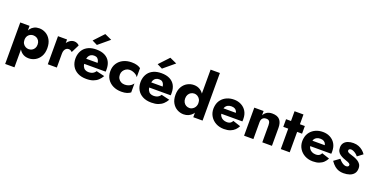

<svg xmlns="http://www.w3.org/2000/svg" viewBox="-23 -1758 5794 2957"><g transform="rotate(20 2873.5 -280.0)"><path d="M210 220V-460H57.8V220ZM585.3 -229.5Q585.3 -311 553.5 -366.1Q521.7 -421.2 471.8 -448.6Q421.8 -476 366.3 -476Q320.2 -476 284.7 -458.5Q249.2 -441 224.5 -408.3Q199.8 -375.7 186.9 -330.8Q174 -286 174 -230Q174 -156 196.7 -100.4Q219.3 -44.8 262.5 -14.7Q305.7 15.3 366.3 15.3Q421.8 15.3 471.8 -12.2Q521.7 -39.8 553.5 -94.2Q585.3 -148.5 585.3 -229.5ZM425.5 -230Q425.5 -194.2 410.4 -168.9Q395.3 -143.7 370.9 -130.6Q346.5 -117.5 316.2 -117.5Q291.5 -117.5 267 -130.3Q242.5 -143.2 226.3 -168.4Q210 -193.7 210 -230.3Q210 -258.8 218.8 -279.6Q227.5 -300.3 243.1 -314.6Q258.6 -328.8 277.8 -335.7Q297 -342.5 315.8 -342.5Q346.2 -342.5 370.7 -329.4Q395.2 -316.3 410.3 -291Q425.5 -265.8 425.5 -230Z M824.5 -460H676.3V0H824.5ZM958.2 -303 1024 -433.7Q1012.7 -449.5 989.4 -460.2Q966.2 -471 941.2 -471Q902.3 -471 867.6 -446Q832.8 -421 810.7 -378Q788.5 -335 788.5 -280L824.5 -227.5Q824.5 -260.5 834.4 -283Q844.3 -305.5 860.9 -317.6Q877.5 -329.7 899.3 -329.7Q919.3 -329.7 932.7 -322.3Q946 -315 958.2 -303Z M1110 -197.8H1552.5L1536.2 -282.3H1110ZM1393.3 -244.7V-217.8L1552.5 -197.8Q1554.2 -209.8 1554.1 -220.5Q1554 -231.2 1554 -237.2Q1554 -310.2 1525.7 -361.8Q1497.3 -413.5 1441.6 -441.8Q1385.8 -470 1304.8 -470Q1230.3 -470 1176.7 -446Q1123 -422 1091.4 -379Q1059.8 -336 1049.8 -279Q1047.8 -267 1046.8 -255Q1045.8 -243 1045.8 -230Q1045.8 -161 1076.2 -106.5Q1106.7 -52 1165.6 -21Q1224.5 10 1308.3 10Q1374.3 10 1420.7 -7Q1467 -24 1499.5 -54.4Q1532 -84.8 1555 -125.8L1419.5 -157.7Q1408.2 -139.5 1391.7 -126.2Q1375.2 -112.8 1353.8 -106.4Q1332.3 -100 1304.8 -100Q1275.8 -100 1251.3 -112.8Q1226.7 -125.5 1212.8 -154.2Q1199 -182.8 1199 -230L1201 -254.7Q1201 -290.7 1213.6 -316.6Q1226.2 -342.5 1249.3 -355.9Q1272.3 -369.3 1302.7 -369.3Q1335.2 -369.3 1354.8 -354.7Q1374.5 -340 1383.9 -311.9Q1393.3 -283.8 1393.3 -244.7ZM1464.8 -687.8 1349.8 -740 1199.8 -580 1284.8 -537.8Z M1773.7 -230Q1773.7 -264.5 1790.1 -291.1Q1806.5 -317.7 1833.7 -334.2Q1860.8 -350.7 1894.7 -350.7Q1919.8 -350.7 1945.9 -342.3Q1972 -334 1994.7 -319.2Q2017.3 -304.5 2031.7 -282V-429.8Q2007.7 -447.7 1972 -458.8Q1936.3 -470 1883.5 -470Q1805.8 -470 1745.9 -440.6Q1686 -411.2 1651.5 -357.2Q1617 -303.2 1617 -230Q1617 -156.7 1651.5 -102.7Q1686 -48.8 1745.9 -19.4Q1805.8 10 1883.5 10Q1936.3 10 1972 -1.5Q2007.7 -13 2031.7 -31.8V-179Q2017.3 -157 1995.8 -141.5Q1974.3 -126 1948.7 -118Q1923 -110 1894.7 -110Q1860.8 -110 1833.7 -124.3Q1806.5 -138.7 1790.1 -165.9Q1773.7 -193.2 1773.7 -230Z M2176 -197.8H2618.5L2602.2 -282.3H2176ZM2459.3 -244.7V-217.8L2618.5 -197.8Q2620.2 -209.8 2620.1 -220.5Q2620 -231.2 2620 -237.2Q2620 -310.2 2591.7 -361.8Q2563.3 -413.5 2507.6 -441.8Q2451.8 -470 2370.8 -470Q2296.3 -470 2242.7 -446Q2189 -422 2157.4 -379Q2125.8 -336 2115.8 -279Q2113.8 -267 2112.8 -255Q2111.8 -243 2111.8 -230Q2111.8 -161 2142.2 -106.5Q2172.7 -52 2231.6 -21Q2290.5 10 2374.3 10Q2440.3 10 2486.7 -7Q2533 -24 2565.5 -54.4Q2598 -84.8 2621 -125.8L2485.5 -157.7Q2474.2 -139.5 2457.7 -126.2Q2441.2 -112.8 2419.8 -106.4Q2398.3 -100 2370.8 -100Q2341.8 -100 2317.3 -112.8Q2292.7 -125.5 2278.8 -154.2Q2265 -182.8 2265 -230L2267 -254.7Q2267 -290.7 2279.6 -316.6Q2292.2 -342.5 2315.3 -355.9Q2338.3 -369.3 2368.7 -369.3Q2401.2 -369.3 2420.8 -354.7Q2440.5 -340 2449.9 -311.9Q2459.3 -283.8 2459.3 -244.7ZM2530.8 -687.8 2415.8 -740 2265.8 -580 2350.8 -537.8Z M3060.8 -780V0H3213V-780ZM2684.8 -230Q2684.8 -151.7 2715.8 -98.2Q2746.8 -44.8 2796.7 -17.4Q2846.5 10 2903.2 10Q2946.7 10 2983 -6.5Q3019.3 -23 3046.5 -54Q3073.6 -85 3088.6 -129.5Q3103.7 -174 3103.7 -230Q3103.7 -305 3077.5 -358.5Q3051.3 -412 3006.3 -441Q2961.2 -470 2903.2 -470Q2846.5 -470 2796.7 -442.6Q2746.8 -415.2 2715.8 -361.7Q2684.8 -308.2 2684.8 -230ZM2844 -229.9Q2844 -265.8 2858.9 -292.6Q2873.8 -319.4 2899 -333.6Q2924.2 -347.8 2954.9 -347.8Q2980 -347.8 3004.8 -333.7Q3029.5 -319.5 3045.2 -293.4Q3060.8 -267.3 3060.8 -230.4Q3060.8 -202.3 3051.2 -180.4Q3041.7 -158.5 3026.2 -143.5Q3010.7 -128.5 2992 -120.3Q2973.4 -112.2 2954.7 -112.2Q2924 -112.2 2898.9 -126.4Q2873.8 -140.6 2858.9 -167.3Q2844 -193.9 2844 -229.9Z M3366 -197.8H3793.2L3776.5 -287.3H3366ZM3659.3 -244.7V-217.8L3793.2 -197.8Q3794.8 -209.8 3794.8 -220.5Q3794.7 -231.2 3794.7 -237.2Q3794.7 -310.2 3764.2 -361.8Q3733.7 -413.5 3680.1 -441.8Q3626.5 -470 3560.8 -470Q3495.7 -470 3443 -446.5Q3390.3 -423 3356.1 -380.3Q3321.8 -337.7 3311.8 -280.7Q3309.8 -268.7 3308.3 -255.8Q3306.8 -243 3306.8 -230Q3306.8 -161 3340.4 -106.5Q3374 -52 3432.3 -21Q3490.5 10 3564 10Q3624.5 10 3667.6 -6.7Q3710.7 -23.3 3739.3 -51.6Q3768 -79.8 3786 -116.5L3660.2 -157.7Q3651.5 -140.2 3639.3 -128.3Q3627.2 -116.5 3609.9 -110.9Q3592.7 -105.3 3571.5 -105.3Q3536.5 -105.3 3507.6 -119.3Q3478.7 -133.2 3462 -160.5Q3445.3 -187.8 3445.3 -230L3447.3 -254.7Q3447.3 -288.3 3461.4 -311.6Q3475.5 -334.8 3500.6 -346.7Q3525.7 -358.7 3558.7 -358.7Q3592.5 -358.7 3615.3 -345.3Q3638.2 -332 3648.7 -306.6Q3659.3 -281.2 3659.3 -244.7Z M4045.8 -460H3893.3V0H4045.8ZM4191.8 -280V0H4350V-296Q4350 -379.7 4311 -424.8Q4272 -470 4186 -470Q4128.8 -470 4092.3 -443.4Q4055.8 -416.8 4037.8 -373.2Q4019.8 -329.7 4019.8 -274.7L4045.8 -280Q4045.8 -307.7 4055.8 -326.2Q4065.7 -344.7 4083.1 -354.3Q4100.5 -364 4125.3 -364Q4163.2 -364 4177.5 -342.4Q4191.8 -320.8 4191.8 -280Z M4414 -460V-334.7H4721.8V-460ZM4495 -620V0H4641.2V-620Z M4823 -197.8H5250.2L5233.5 -287.3H4823ZM5116.3 -244.7V-217.8L5250.2 -197.8Q5251.8 -209.8 5251.8 -220.5Q5251.7 -231.2 5251.7 -237.2Q5251.7 -310.2 5221.2 -361.8Q5190.7 -413.5 5137.1 -441.8Q5083.5 -470 5017.8 -470Q4952.7 -470 4900 -446.5Q4847.3 -423 4813.1 -380.3Q4778.8 -337.7 4768.8 -280.7Q4766.8 -268.7 4765.3 -255.8Q4763.8 -243 4763.8 -230Q4763.8 -161 4797.4 -106.5Q4831 -52 4889.3 -21Q4947.5 10 5021 10Q5081.5 10 5124.6 -6.7Q5167.7 -23.3 5196.3 -51.6Q5225 -79.8 5243 -116.5L5117.2 -157.7Q5108.5 -140.2 5096.3 -128.3Q5084.2 -116.5 5066.9 -110.9Q5049.7 -105.3 5028.5 -105.3Q4993.5 -105.3 4964.6 -119.3Q4935.7 -133.2 4919 -160.5Q4902.3 -187.8 4902.3 -230L4904.3 -254.7Q4904.3 -288.3 4918.4 -311.6Q4932.5 -334.8 4957.6 -346.7Q4982.7 -358.7 5015.7 -358.7Q5049.5 -358.7 5072.3 -345.3Q5095.2 -332 5105.7 -306.6Q5116.3 -281.2 5116.3 -244.7Z M5408.8 -173.8 5314.5 -105.2Q5348 -56.7 5381.7 -29.5Q5415.3 -2.3 5450.9 8.7Q5486.5 19.7 5525.7 19.7Q5582.7 19.7 5626.7 4.3Q5670.7 -11 5697 -43.8Q5723.3 -76.7 5723.3 -130Q5723.3 -170 5705.3 -196.8Q5687.3 -223.5 5658.7 -240.8Q5630 -258.2 5597 -270.2Q5568.3 -281.2 5540.4 -288.8Q5512.5 -296.3 5495 -306.6Q5477.5 -316.8 5477.5 -335.5Q5477.5 -350.2 5488.9 -357.6Q5500.3 -365 5515.7 -365Q5534.7 -365 5556 -355.4Q5577.3 -345.8 5597.8 -330Q5618.3 -314.2 5633.5 -294L5720.2 -359.8Q5701.2 -389.3 5672 -414.1Q5642.8 -438.8 5604.4 -454.4Q5566 -470 5515.8 -470Q5467 -470 5427.3 -455.2Q5387.5 -440.3 5365 -410.2Q5342.5 -380 5342.5 -336.2Q5342.5 -296 5356.6 -270.2Q5370.7 -244.3 5394.9 -227.6Q5419.2 -210.8 5448.5 -197.2Q5475.5 -184.7 5504.3 -176.1Q5533.2 -167.5 5552.2 -156.2Q5571.3 -144.8 5571.3 -128.3Q5571.3 -111.2 5558.7 -103.3Q5546.2 -95.5 5526.3 -95.5Q5510.5 -95.5 5490.3 -104.6Q5470.2 -113.7 5449.1 -131.2Q5428 -148.7 5408.8 -173.8Z"/></g></svg>

Font: Jost* Book
Style: Regular
Weight: 400
Version: Version 3.000